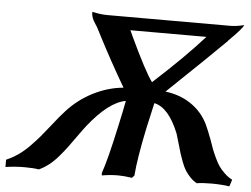

<svg xmlns="http://www.w3.org/2000/svg" viewBox="-55 -714 1021 780"><g transform="rotate(5 456.0 -323.5)"><path d="M850.1 -584H851.1Q788.6 -521.5 615.2 -356Q674.3 -348.6 719.2 -318.6Q764.2 -288.6 789.1 -238.8Q801.3 -212.4 814 -178.2Q822.8 -152.8 827.6 -139.9Q832.5 -127 842.5 -105.5Q852.5 -84 861.6 -71.3Q870.6 -58.6 885 -44.9Q899.4 -31.2 916 -22.9L907.2 4.9Q872.1 0 834 0Q796.9 0 773.9 3.9Q759.3 -3.9 746.6 -17.3Q733.9 -30.8 725.8 -43.7Q717.8 -56.6 710 -77.1Q702.1 -97.7 698.5 -109.4Q694.8 -121.1 689 -142.1Q675.3 -188 674.8 -189.9Q633.3 -293 574.2 -305.2Q570.3 -287.6 562.5 -253.2Q554.7 -218.8 550.8 -201.2Q524.4 -76.2 519 -4.9L509.8 4.9Q476.6 0 453.1 0Q421.4 0 387.2 5.9L386.2 -3.9Q405.8 -58.1 437 -203.1Q449.7 -259.8 458 -304.2Q388.7 -292 307.1 -189Q294.9 -173.8 269 -137.2Q250.5 -110.8 238.8 -95.2Q227.1 -79.6 208.3 -57.6Q189.5 -35.6 169.9 -20.5Q150.4 -5.4 129.9 3.9Q108.4 0 70.8 0Q33.2 0 -5.9 5.9V-23.9Q19.5 -34.7 42.7 -50.8Q65.9 -66.9 88.9 -90.6Q111.8 -114.3 125.5 -130.4Q139.2 -146.5 163.1 -176.8Q197.3 -220.7 215.8 -240.2Q260.7 -290 320.6 -320.6Q380.4 -351.1 443.8 -356.9Q381.3 -463.9 332 -560.1Q328.1 -568.4 320.3 -582.8Q312.5 -597.2 312 -598.1V-597.2Q303.7 -610.4 299.8 -617.2Q295.9 -624 293 -634Q290 -644 291 -652.8Q324.7 -645 353 -645H854Q878.4 -645 910.2 -652.8Q906.7 -639.6 850.1 -584ZM460.9 -570.8Q527.3 -429.2 557.1 -389.2Q685.5 -506.3 761.2 -591.8H451.2Q452.6 -589.4 455.8 -582.3Q459 -575.2 460.9 -570.8Z"/></g></svg>

Font: Linear Smooth
Style: Bold Italic
Weight: 700
Designer: Philipp H. Poll, Flanker
Foundry: Philipp H. Poll, reworked by Flanker
Version: Version 1.061 | FøM Fix